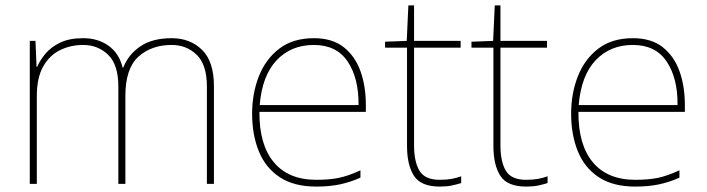

<svg xmlns="http://www.w3.org/2000/svg" viewBox="-20 -679 2610 709"><path d="M614 -538Q682 -538 726 -495Q770 -452 770 -361V0H744V-360Q744 -440 706.5 -476.5Q669 -513 614 -513Q539 -513 491 -469.5Q443 -426 443 -325V0H417V-360Q417 -440 379.5 -476.5Q342 -513 287 -513Q241 -513 202 -494Q163 -475 139.5 -433.5Q116 -392 116 -325V0H90V-528H111L115 -432H117Q128 -457 148 -481Q168 -505 202 -521.5Q236 -538 287 -538Q342 -538 381 -510Q420 -482 433 -429H435Q454 -478 498.5 -508Q543 -538 614 -538Z M1139 -538Q1207 -538 1249 -505Q1291 -472 1311 -416.5Q1331 -361 1331 -291V-266H938Q937 -145 991 -80Q1045 -15 1148 -15Q1196 -15 1230.5 -22Q1265 -29 1311 -50V-23Q1273 -6 1234.5 2Q1196 10 1148 10Q1065 10 1012.5 -25Q960 -60 935.5 -121Q911 -182 911 -259Q911 -334 936 -397.5Q961 -461 1011.5 -499.5Q1062 -538 1139 -538ZM1139 -513Q1055 -513 1001.5 -456.5Q948 -400 939 -291H1304Q1305 -390 1264 -451.5Q1223 -513 1139 -513Z M1604 -15Q1629 -15 1648 -18.5Q1667 -22 1683 -28V-3Q1667 2 1648.5 6Q1630 10 1604 10Q1534 10 1508.5 -30Q1483 -70 1483 -140V-503H1402V-525L1482 -528L1488 -659H1509V-528H1681V-503H1509V-143Q1509 -82 1529 -48.5Q1549 -15 1604 -15Z M1923 -15Q1948 -15 1967 -18.5Q1986 -22 2002 -28V-3Q1986 2 1967.5 6Q1949 10 1923 10Q1853 10 1827.5 -30Q1802 -70 1802 -140V-503H1721V-525L1801 -528L1807 -659H1828V-528H2000V-503H1828V-143Q1828 -82 1848 -48.5Q1868 -15 1923 -15Z M2317 -538Q2385 -538 2427 -505Q2469 -472 2489 -416.5Q2509 -361 2509 -291V-266H2116Q2115 -145 2169 -80Q2223 -15 2326 -15Q2374 -15 2408.5 -22Q2443 -29 2489 -50V-23Q2451 -6 2412.5 2Q2374 10 2326 10Q2243 10 2190.5 -25Q2138 -60 2113.5 -121Q2089 -182 2089 -259Q2089 -334 2114 -397.5Q2139 -461 2189.5 -499.5Q2240 -538 2317 -538ZM2317 -513Q2233 -513 2179.5 -456.5Q2126 -400 2117 -291H2482Q2483 -390 2442 -451.5Q2401 -513 2317 -513Z"/></svg>

Font: Noto Sans Syriac Western Thin
Style: Regular
Weight: 100
Designer: Patrick Giasson and the Monotype Design Team
Foundry: Monotype Imaging Inc.
Version: Version 3.000; ttfautohint (v1.8.4.7-5d5b)